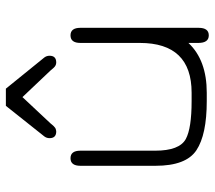

<svg xmlns="http://www.w3.org/2000/svg" viewBox="-58 -656 721 644"><g transform="rotate(-90 302.0 -333.5)"><path d="M167 -544.9 269.5 -673.8H327.1L431.6 -544.9Q437.5 -537.1 437.5 -527.3Q437.5 -504.9 415 -504.9Q404.3 -504.9 396.5 -514.2Q388.7 -523.4 387.7 -524.4L298.8 -618.2L210.9 -524.4Q209 -522.5 206.1 -518.6Q203.1 -514.6 201.2 -513.2Q199.2 -511.7 197.3 -509.8Q193.4 -505.9 183.6 -504.9Q161.1 -504.9 161.1 -527.3Q161.1 -537.1 167 -544.9ZM313.5 -50.8Q480.5 -50.8 480.5 -224.6V-423.8Q480.5 -457 505.9 -457Q531.2 -457 531.2 -423.8V-27.3Q531.2 6.8 505.9 6.8Q480.5 6.8 480.5 -28.3V-61.5Q422.9 0 313.5 0H285.2Q172.9 0 120.6 -34.7Q68.4 -69.3 68.4 -171.9V-423.8Q68.4 -457 93.8 -457Q119.1 -457 119.1 -423.8V-172.9Q119.1 -91.8 158.2 -70.3Q194.3 -50.8 285.2 -50.8Z"/></g></svg>

Font: Jura
Style: Book
Weight: 400
Version: Version 2.5